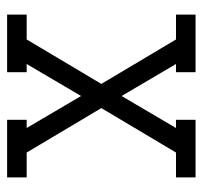

<svg xmlns="http://www.w3.org/2000/svg" viewBox="-35 -535 570 540"><g transform="rotate(-90 250.0 -265.0)"><path d="M21 0V-55H91L216 -265L91 -475H21V-530H183V-475H160L250 -322L340 -475H317V-530H479V-475H409L284 -265L409 -55H479V0H317V-55H340L250 -208L160 -55H183V0Z"/></g></svg>

Font: Iosevka Slab Light
Style: Regular
Weight: 300
Monospace: yes
Designer: Belleve Invis
Foundry: Belleve Invis
Version: Version 11.1.0; ttfautohint (v1.8.3)